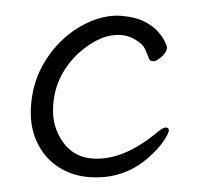

<svg xmlns="http://www.w3.org/2000/svg" viewBox="-43 -530 615 592"><g transform="rotate(5 265.0 -234.0)"><path d="M250 18Q198 18 153.5 -6.5Q109 -31 82.5 -78.5Q56 -126 56 -190Q56 -254 78.5 -307Q101 -360 138 -400Q175 -440 221 -463Q267 -486 310.5 -486Q354 -486 382 -474.5Q410 -463 426.5 -447Q443 -431 450.5 -417.5Q458 -404 458 -401Q458 -385 443 -370Q428 -355 419 -355Q410 -355 407 -360Q400 -374 393 -387Q386 -400 375 -407Q346 -427 315 -427Q251 -427 188 -360Q124 -288 124 -199Q124 -147 144 -112Q183 -40 257 -40Q353 -40 453 -140Q468 -155 477 -155Q486 -155 486 -146Q486 -137 472 -111.5Q458 -86 429 -56Q357 18 250 18Z"/></g></svg>

Font: LXGW WenKai TC
Style: Regular
Weight: 400
Designer: LXGW / Fontworks Inc.
Foundry: LXGW / Fontworks Inc.
Version: Version 1.330